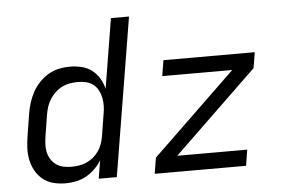

<svg xmlns="http://www.w3.org/2000/svg" viewBox="-52 -808 1304 888"><g transform="rotate(-5 600.0 -363.5)"><path d="M218 8Q189 8 161.5 1Q134 -6 113 -23Q92 -40 78.5 -64Q65 -88 59.5 -115.5Q54 -143 55.5 -172Q57 -201 62 -230L78 -330Q82 -355 90 -379.5Q98 -404 110.5 -427Q123 -450 142 -470Q161 -490 184 -503.5Q207 -517 232.5 -522.5Q258 -528 283 -528Q311 -528 338 -521.5Q365 -515 386 -499Q407 -483 420.5 -460Q434 -437 440 -411L493 -735H577L456 0H372L386 -84Q373 -63 354 -44.5Q335 -26 313 -14Q291 -2 266.5 3Q242 8 218 8ZM251 -66Q268 -66 285.5 -68.5Q303 -71 320.5 -78.5Q338 -86 352.5 -98Q367 -110 378 -125.5Q389 -141 395 -158.5Q401 -176 404 -193L420 -293Q424 -313 424.5 -332.5Q425 -352 421.5 -370.5Q418 -389 409.5 -405.5Q401 -422 386.5 -433.5Q372 -445 353.5 -449.5Q335 -454 315 -454Q297 -454 278.5 -451Q260 -448 242.5 -439.5Q225 -431 210.5 -417.5Q196 -404 185.5 -388Q175 -372 169 -354Q163 -336 160 -318L144 -218Q141 -199 140 -180Q139 -161 143 -143Q147 -125 156.5 -110Q166 -95 180.5 -84.5Q195 -74 213.5 -70Q232 -66 251 -66ZM632 0 644 -74 1031 -447H706L718 -520H1142L1130 -447L743 -74H1068L1056 0Z"/></g></svg>

Font: Iosevka Aile Oblique
Style: Regular
Weight: 400
Italic angle: -9°
Designer: Belleve Invis
Foundry: Belleve Invis
Version: Version 31.1.0; ttfautohint (v1.8.4)